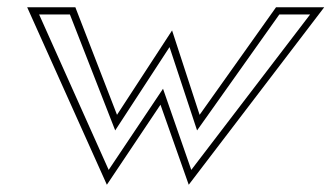

<svg xmlns="http://www.w3.org/2000/svg" viewBox="-20 -471 915 530"><path d="M55 -451 275 39 423 -182 501 39 875 -451H742L531 -154L455 -387L303 -154L188 -451ZM88 -431H173L298 -111L448 -341L524 -111L751 -431H836L508 -2L430 -226L280 -2Z"/></svg>

Font: Charger Pro
Style: OlObl
Weight: 900
Designer: Jasper
Foundry: Cannot Into Space Fonts
Version: Version 1.09